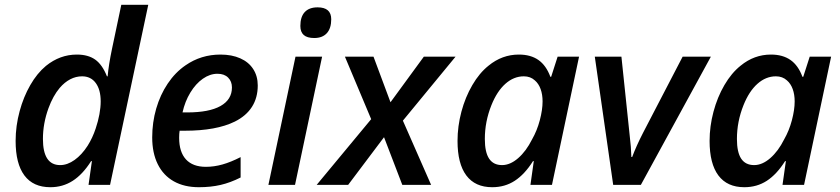

<svg xmlns="http://www.w3.org/2000/svg" viewBox="-20 -780 3545 810"><path d="M45.9 -185.5Q45.9 -249 63 -311.5Q79.1 -371.1 107.7 -420.9Q136.2 -470.7 173.8 -502Q232.9 -549.8 304.2 -549.8Q351.6 -549.8 381.6 -528.6Q411.6 -507.3 431.2 -458H434.1Q438.5 -507.3 452.6 -574.2L491.7 -759.8H605.5L444.3 0H353.5L367.7 -100.1H364.3Q328.6 -43.9 286.6 -17.1Q244.6 9.8 192.4 9.8Q120.1 9.8 83 -39.8Q45.9 -89.4 45.9 -185.5ZM349.6 -165Q370.6 -198.2 383.8 -238.3Q394 -268.6 399.4 -297.9Q404.8 -327.1 404.8 -352.1Q404.8 -401.4 384 -429.7Q363.3 -458 326.2 -458Q300.3 -458 276.4 -445.6Q252.4 -433.1 231.9 -409.2Q203.6 -375.5 184.6 -323.7Q161.1 -259.3 161.1 -193.8Q161.1 -83.5 233.9 -83.5Q264.2 -83.5 294.7 -105.2Q325.2 -127 349.6 -165Z M622.1 -200.2Q622.1 -263.2 638.9 -321.5Q655.8 -379.9 687.5 -427.2Q719.2 -474.6 762.7 -504.4Q828.1 -549.8 910.2 -549.8Q958 -549.8 993.7 -533.9Q1029.3 -518.1 1048.3 -488.5Q1067.4 -459 1067.4 -419.4Q1067.4 -367.7 1043 -329.3Q1018.6 -291 970.7 -267.1Q892.6 -228.5 759.8 -228.5H737.8Q735.8 -216.8 735.8 -198.7Q735.8 -138.7 764.6 -107.4Q793.5 -76.2 848.6 -76.2Q883.3 -76.2 918.7 -86.2Q954.1 -96.2 995.1 -117.2V-31.2Q951.7 -9.3 910.4 0.2Q869.1 9.8 819.3 9.8Q757.3 9.8 713.1 -15.1Q668.9 -40 645.5 -87.4Q622.1 -134.8 622.1 -200.2ZM958.5 -411.1Q958.5 -436.5 942.4 -452.6Q926.3 -468.8 897.5 -468.8Q865.7 -468.8 835.7 -447.8Q805.7 -426.8 783 -389.4Q760.3 -352.1 750 -305.7H769.5Q862.3 -305.7 910.4 -332.8Q958.5 -359.9 958.5 -411.1Z M1226.6 -541H1338.9L1224.6 0H1112.3ZM1247.1 -670.4Q1247.1 -709 1265.6 -729Q1284.2 -749 1319.8 -749Q1377.4 -749 1377.4 -698.7Q1377.4 -660.6 1358.9 -640.1Q1340.3 -619.6 1305.7 -619.6Q1275.9 -619.6 1261.5 -632.3Q1247.1 -645 1247.1 -670.4Z M1545.9 -277.3 1435.1 -541H1555.7L1627.4 -348.6L1768.1 -541H1901.9L1679.7 -271L1798.8 0H1677.2L1600.1 -201.2L1448.7 0H1315.9Z M1910.2 -185.5Q1910.2 -247.1 1926.5 -308.6Q1942.9 -370.1 1972.7 -421.1Q2002.4 -472.2 2041 -502.9Q2098.1 -549.8 2168.9 -549.8Q2218.8 -549.8 2251.5 -526.9Q2284.2 -503.9 2301.8 -456.1H2305.2L2332.5 -541H2422.9L2308.6 0H2217.8L2231.9 -100.1H2228.5Q2193.4 -44.4 2151.6 -17.3Q2109.9 9.8 2056.6 9.8Q1984.4 9.8 1947.3 -39.8Q1910.2 -89.4 1910.2 -185.5ZM2224.6 -191.9Q2245.6 -228.5 2257.3 -272.7Q2269 -316.9 2269 -352.1Q2269 -381.3 2260.7 -404.3Q2252.4 -427.2 2236.3 -440.9Q2217.8 -458 2189.9 -458Q2147.5 -458 2112.1 -426.5Q2076.7 -395 2053.2 -336.4Q2025.4 -267.1 2025.4 -193.8Q2025.4 -137.7 2043.5 -110.6Q2061.5 -83.5 2098.1 -83.5Q2132.3 -83.5 2166 -112.8Q2199.7 -142.1 2224.6 -191.9Z M2489.3 -541H2601.6L2636.2 -211.4Q2642.6 -158.7 2643.6 -117.7H2647Q2664.1 -163.6 2692.9 -219.7L2859.9 -541H2979L2683.6 0H2566.9Z M2973.6 -185.5Q2973.6 -247.1 2990 -308.6Q3006.3 -370.1 3036.1 -421.1Q3065.9 -472.2 3104.5 -502.9Q3161.6 -549.8 3232.4 -549.8Q3282.2 -549.8 3314.9 -526.9Q3347.7 -503.9 3365.2 -456.1H3368.7L3396 -541H3486.3L3372.1 0H3281.2L3295.4 -100.1H3292Q3256.8 -44.4 3215.1 -17.3Q3173.3 9.8 3120.1 9.8Q3047.9 9.8 3010.7 -39.8Q2973.6 -89.4 2973.6 -185.5ZM3288.1 -191.9Q3309.1 -228.5 3320.8 -272.7Q3332.5 -316.9 3332.5 -352.1Q3332.5 -381.3 3324.2 -404.3Q3315.9 -427.2 3299.8 -440.9Q3281.2 -458 3253.4 -458Q3210.9 -458 3175.5 -426.5Q3140.1 -395 3116.7 -336.4Q3088.9 -267.1 3088.9 -193.8Q3088.9 -137.7 3106.9 -110.6Q3125 -83.5 3161.6 -83.5Q3195.8 -83.5 3229.5 -112.8Q3263.2 -142.1 3288.1 -191.9Z"/></svg>

Font: Viking Open Sans Light
Style: Bold Italic
Weight: 600
Italic angle: -12°
Foundry: Ascender Corporation
Version: Version 2.000